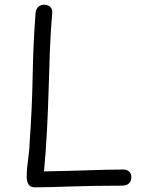

<svg xmlns="http://www.w3.org/2000/svg" viewBox="-20 -795 623 820"><path d="M132 -740Q134 -758 144.5 -766.5Q155 -775 168 -775Q184 -775 194 -766.5Q204 -758 203 -740Q196 -660 193 -576Q190 -492 187.5 -407Q185 -322 180.5 -235.5Q176 -149 168 -63Q218 -64 262.5 -65Q307 -66 348.5 -67.5Q390 -69 429 -70Q468 -71 507 -71Q521 -71 531 -62.5Q541 -54 541 -38Q541 -21 530.5 -11.5Q520 -2 500 -2Q428 -2 374 -1Q320 0 278.5 1.5Q237 3 201 4Q165 5 128 5Q109 5 101.5 -8Q94 -21 94 -40Q94 -61 96.5 -84.5Q99 -108 102.5 -134.5Q106 -161 107 -192Q117 -333 119.5 -472.5Q122 -612 132 -740Z"/></svg>

Font: Playpen Sans Light
Style: Regular
Weight: 300
Designer: Laura Meseguer, Veronika Burian, José Scaglione
Foundry: TypeTogether
Version: Version 1.001